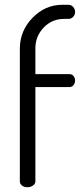

<svg xmlns="http://www.w3.org/2000/svg" viewBox="-20 -783 345 803"><path d="M63 -25C63 -17.7 66 -11.7 72 -7C78 -2.3 85.3 0 94 0C103.3 0 111.3 -2.3 118 -7C124.7 -11.7 128 -17.7 128 -25V-419H271C277.7 -419 283.2 -421.7 287.5 -427C291.8 -432.3 294 -439 294 -447C294 -453.7 291.8 -459.7 287.5 -465C283.2 -470.3 277.7 -473 271 -473H128V-584C128.7 -616.7 140.5 -644.8 163.5 -668.5C186.5 -692.2 215 -704 249 -704H266C274 -704 280.7 -706.8 286 -712.5C291.3 -718.2 294 -725 294 -733C294 -741 291.3 -748 286 -754C280.7 -760 274 -763 266 -763H241C193 -763 151.3 -744.8 116 -708.5C80.7 -672.2 63 -629 63 -579Z"/></svg>

Font: Terminal Dosis
Style: Book
Weight: 400
Designer: EdgarTolentino, PabloImpallari, IginoMarini
Foundry: EdgarTolentino, PabloImpallari, IginoMarini
Version: Version 1.006